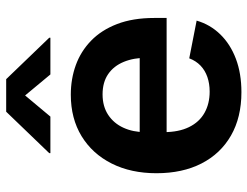

<svg xmlns="http://www.w3.org/2000/svg" viewBox="-112 -694 817 634"><g transform="rotate(-90 297.0 -377.5)"><path d="M309.1 10.7Q226.1 10.7 166 -23.7Q106 -58.1 73.7 -121.1Q41.5 -184.1 41.5 -270Q41.5 -354 73.5 -417.7Q105.5 -481.4 163.8 -517.1Q222.2 -552.7 300.8 -552.7Q353 -552.7 398.7 -536.1Q444.3 -519.5 479.2 -485.6Q514.2 -451.7 534.2 -399.7Q554.2 -347.7 554.2 -276.4V-236.3H101.6V-325.2H486.8L422.9 -300.3Q422.9 -344.7 409.2 -377.9Q395.5 -411.1 368.7 -429.4Q341.8 -447.8 301.8 -447.8Q262.2 -447.8 234.1 -429.2Q206.1 -410.6 191.7 -378.9Q177.2 -347.2 177.2 -308.1V-245.6Q177.2 -196.3 193.8 -162.4Q210.4 -128.4 240.7 -111.3Q271 -94.2 311 -94.2Q337.4 -94.2 359.4 -101.8Q381.3 -109.4 397 -124.5Q412.6 -139.6 420.9 -161.6L545.4 -137.2Q532.7 -92.8 500.2 -59.3Q467.8 -25.9 419.4 -7.6Q371.1 10.7 309.1 10.7ZM228.5 -620.1H107.9V-624L244.6 -766.1H352.1L488.8 -624V-620.1H367.7L298.3 -703.6Z"/></g></svg>

Font: Inter
Style: 650
Weight: 650
Designer: Rasmus Andersson
Foundry: rsms
Version: Version 4.001;git-66647c0bb